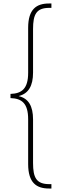

<svg xmlns="http://www.w3.org/2000/svg" viewBox="-20 -819 354 1098"><path d="M274 259V234H262C188 234 169 197 169 113V-136C169 -212 143 -256 88 -269V-270C143 -284 169 -328 169 -404V-653C169 -737 188 -774 262 -774H274V-799H260C189 -799 141 -767 141 -660V-403C141 -311 104 -284 40 -282V-258C104 -256 141 -229 141 -137V119C141 227 189 259 260 259Z"/></svg>

Font: Noto Serif Sinhala ExtraCondensed Thin
Style: Regular
Weight: 100
Width: 2
Designer: Jelle Bosma - Monotype Design Team
Foundry: Monotype Imaging Inc.
Version: Version 2.007